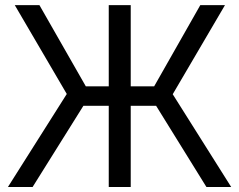

<svg xmlns="http://www.w3.org/2000/svg" viewBox="-20 -748 957 768"><path d="M502.9 -727.5V-402.8H596.7L781.2 -727.5H879.9L670.9 -371.1L904.8 0H805.7L604.5 -324.7H502.9V0H415V-324.7H313.5L110.4 0H11.7L247.1 -372.1L39.1 -727.5H137.7L323.2 -402.8H415V-727.5Z"/></svg>

Font: Inter Display
Style: Regular
Weight: 400
Designer: Rasmus Andersson
Foundry: rsms
Version: Version 4.000;git-37864ae